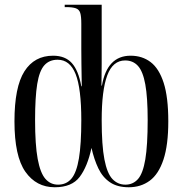

<svg xmlns="http://www.w3.org/2000/svg" viewBox="-20 -780 771 810"><path d="M211 10Q133 10 87 -55.5Q41 -121 41 -268Q41 -413 83 -479Q125 -545 204 -545Q255 -545 283 -514Q311 -483 323 -416H325Q324 -474 323.5 -510Q323 -546 323 -574V-680Q323 -711 318.5 -725.5Q314 -740 300 -745Q286 -750 259 -750H253V-760H409V-573Q409 -544 409 -509.5Q409 -475 408 -419H410Q432 -545 531 -545Q580 -545 615.5 -518Q651 -491 670.5 -430.5Q690 -370 690 -268Q690 -168 669.5 -106.5Q649 -45 611.5 -17.5Q574 10 523 10Q475 10 444 -11Q413 -32 395 -69.5Q377 -107 366 -156Q349 -77 316 -33.5Q283 10 211 10ZM225 -1Q260 -1 281.5 -26.5Q303 -52 313 -112Q323 -172 323 -273Q323 -407 299 -467.5Q275 -528 223 -528Q188 -528 167 -504.5Q146 -481 137 -425.5Q128 -370 128 -274Q128 -169 139 -109.5Q150 -50 171.5 -25.5Q193 -1 225 -1ZM509 -1Q541 -1 562 -24.5Q583 -48 593 -107.5Q603 -167 603 -274Q603 -369 593 -424Q583 -479 562 -502Q541 -525 508 -525Q456 -525 432.5 -462Q409 -399 409 -273Q409 -167 420.5 -107.5Q432 -48 454.5 -24.5Q477 -1 509 -1Z"/></svg>

Font: Noto Serif Display ExtraCondensed
Style: Regular
Weight: 400
Width: 2
Designer: Monotype Design Team
Foundry: Monotype Imaging Inc.
Version: Version 2.009